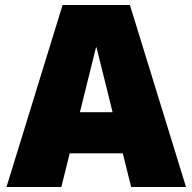

<svg xmlns="http://www.w3.org/2000/svg" viewBox="-20 -750 772 770"><path d="M6 0 231 -730H501L726 0H506L367 -560H365L226 0ZM171 -135V-300H561V-135Z"/></svg>

Font: M PLUS 1 Thin Black
Style: Regular
Weight: 900
Version: Version 1.001